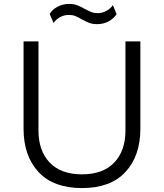

<svg xmlns="http://www.w3.org/2000/svg" viewBox="-20 -941 835 978"><path d="M100 -285V-730H176V-276Q176 -173 233 -113Q290 -53 398 -53Q505 -53 562 -113Q619 -173 619 -276V-730H695V-285Q695 -147 619 -65Q543 17 398 17Q252 17 176 -65Q100 -147 100 -285ZM396 -843Q377 -854 363 -859.5Q349 -865 331 -865Q307 -865 286.5 -854Q266 -843 253 -824L233 -870Q247 -893 273.5 -907Q300 -921 332 -921Q355 -921 372.5 -914.5Q390 -908 411 -896Q432 -885 445.5 -879.5Q459 -874 477 -874Q500 -874 521 -885Q542 -896 555 -915L574 -869Q559 -846 533 -832Q507 -818 475 -818Q452 -818 435.5 -824Q419 -830 396 -843Z"/></svg>

Font: Sora-SIA Light
Style: Regular
Weight: 300
Designer: Jonathan Barnbrook, Julián Moncada
Foundry: Barnbrook Fonts
Version: Version 2.000